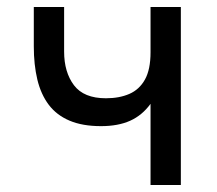

<svg xmlns="http://www.w3.org/2000/svg" viewBox="-20 -531 622 551"><path d="M412 0V-233Q388 -200 353.5 -184.5Q319 -169 270 -169Q216.5 -169 179.5 -184.8Q142.5 -200.5 120 -230.2Q97.5 -260 87.2 -302.5Q77 -345 77 -398V-511H164V-383Q164 -324 192.2 -286.5Q220.5 -249 284 -249Q322.5 -249 351.2 -261.5Q380 -274 396 -302.8Q412 -331.5 412 -381V-511H499V0Z"/></svg>

Font: Overpass
Style: Regular
Weight: 400
Designer: Delve Withrington, Dave Bailey, Thomas Jockin
Foundry: Delve Fonts LLC
Version: Version 4.000